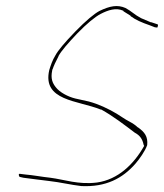

<svg xmlns="http://www.w3.org/2000/svg" viewBox="-20 -591 552 647"><path d="M44 -5C43 -4 43 2 46 5L59 8C86 11 117 16 146 19C182 23 219 32 254 36C337 40 393 10 436 -39C450 -55 469 -82 476 -102C479 -131 467 -146 446 -161L445 -162H444C437 -169 428 -175 415 -182C401 -189 388 -199 373 -208C344 -225 313 -240 279 -249L234 -259C209 -265 181 -280 168 -297C157 -311 150 -326 156 -354V-356L157 -357C161 -369 168 -384 177 -401V-402C187 -420 207 -443 240 -478C273 -512 300 -534 319 -544C344 -557 371 -566 395 -555L396 -554V-553L420 -538V-537L421 -536C437 -524 458 -515 484 -506L502 -499H503C506 -499 508 -498 510 -498C514 -506 512 -509 511 -509L490 -516H488C476 -521 466 -525 455 -530C434 -541 422 -554 403 -564C376 -576 350 -571 315 -554C298 -545 270 -522 234 -485C198 -448 175 -420 167 -405C156 -387 151 -371 146 -355C122 -251 242 -253 319 -222H321C361 -200 401 -169 434 -144C451 -135 460 -123 464 -103L466 -99L465 -98C431 -38 378 14 307 24C244 32 197 14 150 8C121 5 91 -1 65 -3L49 -5ZM145 -354H146ZM434 -145Z"/></svg>

Font: Stray Cat
Style: HlObl
Weight: 100
Version: Version 1.0